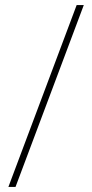

<svg xmlns="http://www.w3.org/2000/svg" viewBox="-20 -734 362 754"><path d="M309 -714 41 0H13L281 -714Z"/></svg>

Font: Noto Sans Hebrew Thin Thin
Style: Regular
Weight: 250
Version: Version 3.001